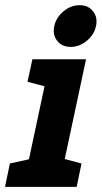

<svg xmlns="http://www.w3.org/2000/svg" viewBox="-58 -732 398 752"><path d="M32.3 0 139 -500H279L172.3 0ZM219 -548.3Q184.7 -548.3 166 -572Q147.3 -595.7 154.7 -630Q162 -663.7 190.8 -687.7Q219.7 -711.7 254 -711.7Q287.7 -711.7 306.5 -687.7Q325.3 -663.7 318 -630Q310.7 -595.7 281.7 -572Q252.7 -548.3 219 -548.3ZM125.7 -391.7 49.7 -411.7 69 -500H149ZM-38.3 0 -19.3 -91.7 86.3 -115 41.7 0ZM162.3 0 161 -118.3 261.3 -91.7 242.3 0Z"/></svg>

Font: Epunda Slab Light
Style: Italic
Weight: 300
Italic angle: -12°
Designer: Simon Atzbach
Foundry: typofactur
Version: Version 1.102